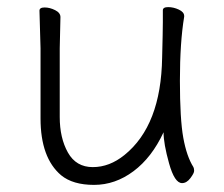

<svg xmlns="http://www.w3.org/2000/svg" viewBox="-20 -504 630 540"><path d="M150 -456 148 -368V-175Q148 -116 171 -75Q194 -34 241 -34Q288 -34 330 -68Q433 -151 436 -342Q438 -418 438 -442V-475Q438 -484 453 -484Q468 -484 483 -477Q498 -470 498 -459V-457Q486 -385 486 -277Q486 -169 495.5 -116.5Q505 -64 524 -34Q526 -30 526 -23.5Q526 -17 515.5 -3Q505 11 492 11Q471 11 455.5 -44.5Q440 -100 440 -132Q407 -61 355.5 -22.5Q304 16 244.5 16Q185 16 152 -11Q94 -60 94 -171V-368L91 -474Q91 -483 105.5 -483Q120 -483 135 -475.5Q150 -468 150 -456Z"/></svg>

Font: LXGW WenKai Light
Style: Regular
Weight: 300
Designer: LXGW / Fontworks Inc.
Foundry: LXGW / Fontworks Inc.
Version: Version 1.501; October 10, 2024